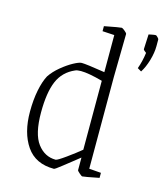

<svg xmlns="http://www.w3.org/2000/svg" viewBox="-101 -723 696 810"><g transform="rotate(15 247.0 -318.0)"><path d="M50 -197Q50 -249 58.5 -291Q67 -333 81 -359Q97 -383 123 -404.5Q149 -426 173 -439Q197 -452 208 -452Q228 -452 310 -439V-601L258 -604V-626Q325 -639 333 -639Q336 -639 346.5 -630.5Q357 -622 357 -618L354 -429V-29L406 -25V-3Q341 10 333 10Q331 10 320.5 1Q310 -8 310 -11V-66L281 -43Q272 -36 243 -13Q214 10 210 10Q129 10 89.5 -47.5Q50 -105 50 -197ZM309 -100V-401Q247 -418 214 -418Q197 -418 189 -414Q138 -392 117 -342.5Q96 -293 96 -206Q96 -112 127.5 -70.5Q159 -29 207 -29Q214 -29 249.5 -54.5Q285 -80 309 -100ZM442 -492Q454 -525 459 -563Q457 -565 451.5 -569Q446 -573 446 -576L449 -641Q454 -642 463.5 -644Q473 -646 480 -646Q482 -646 488 -640Q494 -634 494 -631V-602Q494 -573 484 -539Q474 -505 459 -482Z"/></g></svg>

Font: Grenze ExtraLight
Style: Regular
Weight: 275
Designer: Renata Polastri
Foundry: Omnibus-Type
Version: Version 1.002; ttfautohint (v1.8)